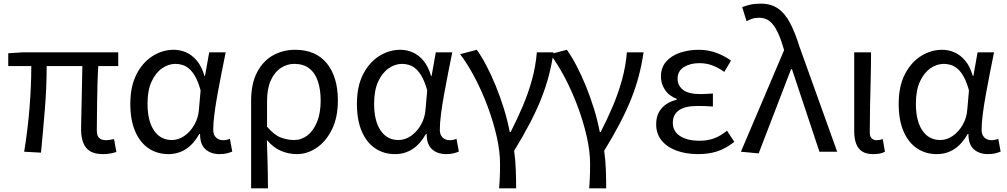

<svg xmlns="http://www.w3.org/2000/svg" viewBox="-20 -829 5503 1049"><path d="M542 13Q499 13 473 -2.5Q447 -18 435 -48.5Q423 -79 423 -122Q423 -143 424 -182.5Q425 -222 426 -271.5Q427 -321 428 -372Q429 -423 430 -468H235Q235 -353 225 -231Q215 -109 204 5L112 0Q131 -115 141 -236.5Q151 -358 151 -468H25V-538L103 -543H626V-468H517Q514 -421 512.5 -368.5Q511 -316 510.5 -265.5Q510 -215 509.5 -175.5Q509 -136 509 -116Q509 -88 521.5 -75.5Q534 -63 560 -63Q572 -63 603 -69L616 1Q602 6 583.5 9.5Q565 13 542 13Z M900 13Q839 13 792 -18.5Q745 -50 718.5 -111.5Q692 -173 692 -262Q692 -356 725 -421.5Q758 -487 812.5 -522Q867 -557 930 -557Q964 -557 996.5 -543Q1029 -529 1055.5 -497.5Q1082 -466 1097 -414H1100L1123 -543H1213Q1202 -490 1190.5 -431Q1179 -372 1168.5 -314.5Q1158 -257 1151.5 -206.5Q1145 -156 1145 -119Q1145 -92 1160.5 -77.5Q1176 -63 1199 -63Q1208 -63 1218 -65Q1228 -67 1236 -71L1249 -1Q1238 4 1221 8.5Q1204 13 1180 13Q1132 13 1102.5 -13.5Q1073 -40 1073 -97H1069Q1007 13 900 13ZM919 -64Q955 -64 987.5 -86.5Q1020 -109 1042 -147.5Q1064 -186 1067 -232L1076 -335Q1064 -379 1048.5 -407.5Q1033 -436 1015 -452Q997 -468 977.5 -474Q958 -480 939 -480Q900 -480 865 -455.5Q830 -431 808 -383Q786 -335 786 -263Q786 -168 821.5 -116Q857 -64 919 -64Z M1352 200V-278Q1352 -372 1384.5 -434Q1417 -496 1471.5 -526.5Q1526 -557 1592 -557Q1706 -557 1766 -482.5Q1826 -408 1826 -280Q1826 -187 1793.5 -121.5Q1761 -56 1710 -21.5Q1659 13 1602 13Q1558 13 1516.5 -4Q1475 -21 1438 -64Q1440 -15 1441 26.5Q1442 68 1443 109.5Q1444 151 1444 200ZM1587 -64Q1627 -64 1660 -89.5Q1693 -115 1712.5 -163.5Q1732 -212 1732 -279Q1732 -339 1717 -384.5Q1702 -430 1670 -455Q1638 -480 1588 -480Q1548 -480 1514 -457.5Q1480 -435 1459.5 -390Q1439 -345 1439 -275V-137Q1478 -91 1514.5 -77.5Q1551 -64 1587 -64Z M2138 13Q2077 13 2030 -18.5Q1983 -50 1956.5 -111.5Q1930 -173 1930 -262Q1930 -356 1963 -421.5Q1996 -487 2050.5 -522Q2105 -557 2168 -557Q2202 -557 2234.5 -543Q2267 -529 2293.5 -497.5Q2320 -466 2335 -414H2338L2361 -543H2451Q2440 -490 2428.5 -431Q2417 -372 2406.5 -314.5Q2396 -257 2389.5 -206.5Q2383 -156 2383 -119Q2383 -92 2398.5 -77.5Q2414 -63 2437 -63Q2446 -63 2456 -65Q2466 -67 2474 -71L2487 -1Q2476 4 2459 8.5Q2442 13 2418 13Q2370 13 2340.5 -13.5Q2311 -40 2311 -97H2307Q2245 13 2138 13ZM2157 -64Q2193 -64 2225.5 -86.5Q2258 -109 2280 -147.5Q2302 -186 2305 -232L2314 -335Q2302 -379 2286.5 -407.5Q2271 -436 2253 -452Q2235 -468 2215.5 -474Q2196 -480 2177 -480Q2138 -480 2103 -455.5Q2068 -431 2046 -383Q2024 -335 2024 -263Q2024 -168 2059.5 -116Q2095 -64 2157 -64Z M2707 200Q2709 174 2710 155Q2711 136 2711.5 115Q2712 94 2712 65Q2712 -3 2693.5 -84Q2675 -165 2644 -248Q2613 -331 2574 -405Q2535 -479 2494 -533L2585 -557Q2611 -521 2637.5 -470.5Q2664 -420 2688.5 -360Q2713 -300 2733 -235.5Q2753 -171 2765 -108H2770Q2805 -176 2835.5 -247.5Q2866 -319 2886.5 -393.5Q2907 -468 2913 -543H3004Q2994 -474 2977.5 -412Q2961 -350 2936 -287.5Q2911 -225 2875 -156Q2839 -87 2789 -5Q2796 43 2798 97.5Q2800 152 2800 200Z M3199 200Q3201 174 3202 155Q3203 136 3203.5 115Q3204 94 3204 65Q3204 -3 3185.5 -84Q3167 -165 3136 -248Q3105 -331 3066 -405Q3027 -479 2986 -533L3077 -557Q3103 -521 3129.5 -470.5Q3156 -420 3180.5 -360Q3205 -300 3225 -235.5Q3245 -171 3257 -108H3262Q3297 -176 3327.5 -247.5Q3358 -319 3378.5 -393.5Q3399 -468 3405 -543H3496Q3486 -474 3469.5 -412Q3453 -350 3428 -287.5Q3403 -225 3367 -156Q3331 -87 3281 -5Q3288 43 3290 97.5Q3292 152 3292 200Z M3794 13Q3727 13 3675 -6.5Q3623 -26 3594 -62.5Q3565 -99 3565 -150Q3565 -189 3580 -216Q3595 -243 3620.5 -260Q3646 -277 3677 -284V-289Q3635 -305 3613 -338.5Q3591 -372 3591 -410Q3591 -460 3619.5 -492.5Q3648 -525 3695.5 -541Q3743 -557 3798 -557Q3848 -557 3892 -541Q3936 -525 3974 -498L3937 -436Q3906 -459 3872.5 -471.5Q3839 -484 3801 -484Q3751 -484 3716.5 -462.5Q3682 -441 3682 -399Q3682 -362 3711.5 -338.5Q3741 -315 3806 -315Q3822 -315 3838.5 -316Q3855 -317 3875 -318V-247Q3851 -249 3830.5 -249.5Q3810 -250 3790 -250Q3723 -250 3689.5 -226.5Q3656 -203 3656 -158Q3656 -112 3695 -86Q3734 -60 3803 -60Q3843 -60 3878.5 -72Q3914 -84 3952 -115L3992 -54Q3943 -16 3897 -1.5Q3851 13 3794 13Z M4125 9 4028 0 4264 -555 4257 -578Q4235 -653 4205 -692.5Q4175 -732 4128 -732Q4106 -732 4089.5 -726.5Q4073 -721 4059 -713L4035 -790Q4055 -798 4078.5 -803.5Q4102 -809 4138 -809Q4192 -809 4230 -783Q4268 -757 4296 -704.5Q4324 -652 4348 -574L4554 0H4457L4307 -451H4302Z M4750 13Q4713 13 4690.5 -1.5Q4668 -16 4657.5 -44Q4647 -72 4647 -112V-543H4739Q4739 -470 4737 -394Q4735 -318 4733.5 -245Q4732 -172 4732 -106Q4732 -83 4742.5 -73Q4753 -63 4770 -63Q4778 -63 4786 -64.5Q4794 -66 4803 -69L4815 0Q4804 6 4789 9.5Q4774 13 4750 13Z M5098 13Q5037 13 4990 -18.5Q4943 -50 4916.5 -111.5Q4890 -173 4890 -262Q4890 -356 4923 -421.5Q4956 -487 5010.5 -522Q5065 -557 5128 -557Q5162 -557 5194.5 -543Q5227 -529 5253.5 -497.5Q5280 -466 5295 -414H5298L5321 -543H5411Q5400 -490 5388.5 -431Q5377 -372 5366.5 -314.5Q5356 -257 5349.5 -206.5Q5343 -156 5343 -119Q5343 -92 5358.5 -77.5Q5374 -63 5397 -63Q5406 -63 5416 -65Q5426 -67 5434 -71L5447 -1Q5436 4 5419 8.5Q5402 13 5378 13Q5330 13 5300.5 -13.5Q5271 -40 5271 -97H5267Q5205 13 5098 13ZM5117 -64Q5153 -64 5185.5 -86.5Q5218 -109 5240 -147.5Q5262 -186 5265 -232L5274 -335Q5262 -379 5246.5 -407.5Q5231 -436 5213 -452Q5195 -468 5175.5 -474Q5156 -480 5137 -480Q5098 -480 5063 -455.5Q5028 -431 5006 -383Q4984 -335 4984 -263Q4984 -168 5019.5 -116Q5055 -64 5117 -64Z"/></svg>

Font: Noto Sans TC
Style: Regular
Weight: 400
Designer: Ryoko NISHIZUKA  (kana, bopomofo & ideographs); Paul D. Hunt (Latin, Greek & Cyrillic); Sandoll Communications , Soo-you
Foundry: Adobe
Version: Version 2.004-H2;hotconv 1.0.118;makeotfexe 2.5.65603